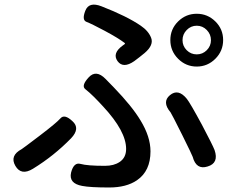

<svg xmlns="http://www.w3.org/2000/svg" viewBox="-20 -787 1040 851"><path d="M464 44Q379 44 344 37Q284 26 295 -22Q307 -69 337 -60.5Q367 -52 445 -52Q485 -52 510 -69Q539 -88 539 -127Q539 -205 438 -314Q418 -336 397 -357Q377 -377 358 -392Q339 -407 373 -444Q406 -480 448 -437L485 -399Q566 -315 603 -253Q647 -181 647 -116Q647 -29 587 12Q540 44 464 44ZM126 -39Q74 -7 48 -52Q22 -97 76 -126Q80 -128 155 -185Q230 -242 248 -262.5Q266 -283 301 -250Q337 -218 295 -174Q219 -96 126 -39ZM900 -49Q850 -33 834 -92Q833 -97 788 -188Q740 -284 736 -289Q697 -335 733 -365Q770 -396 808 -349Q822 -332 875 -234Q923 -143 931 -122Q951 -64 900 -49ZM575 -516Q526 -482 501 -516Q476 -551 525 -586L532 -591Q536 -594 532 -597Q503 -619 444 -650.5Q385 -682 363.5 -690Q342 -698 358 -739Q374 -781 430 -759Q543 -715 604 -673Q638 -650 650 -619Q662 -587 621 -552Q598 -533 575 -516ZM852 -492Q804 -492 769.5 -526.5Q735 -561 735 -609.5Q735 -658 769.5 -692Q804 -726 852 -726Q900 -726 934.5 -692Q969 -658 969 -609.5Q969 -561 934.5 -526.5Q900 -492 852 -492ZM852 -546Q878 -546 896.5 -564.5Q915 -583 915 -609Q915 -635 896.5 -654Q878 -673 852 -673Q826 -673 807.5 -654Q789 -635 789 -609Q789 -583 807.5 -564.5Q826 -546 852 -546Z"/></svg>

Font: Resource Han Rounded CN Medium
Style: Regular
Weight: 500
Designer: Cyano Hao (round all glyphs); Ryoko NISHIZUKA 西塚涼子 (kana, bopomofo & ideographs); Paul D. Hunt (Latin, Greek & Cyrillic)
Foundry: Cyano Hao
Version: 0.990